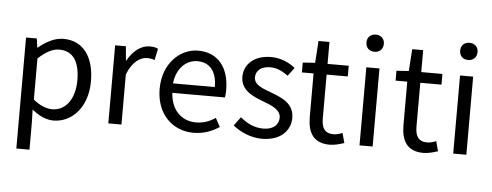

<svg xmlns="http://www.w3.org/2000/svg" viewBox="-59 -938 3413 1331"><g transform="rotate(5 1647.5 -273.0)"><path d="M92.1 229H183.5V45.2L181.2 -49.9C230.2 -9.4 281.6 13.4 330.9 13.4C455.3 13.4 566.8 -94.3 566.8 -280C566.8 -447.7 491.2 -556.8 350.9 -556.8C287.6 -556.8 227.4 -521.1 178.1 -480.5H175.7L167 -543.4H92.1ZM316.3 -63.7C280.2 -63.7 232.3 -78.4 183.5 -119.9V-405.9C236.1 -454.1 282.6 -480.1 328.4 -480.1C431.7 -480.1 472.3 -399.5 472.3 -278.8C472.3 -144.7 405.7 -63.7 316.3 -63.7Z M712.1 0H803.5V-348.8C839.8 -441.5 895.1 -474.6 940.2 -474.6C962.7 -474.6 974.8 -471.8 993.4 -465.6L1010.2 -545.4C993 -553.6 976.4 -556.8 952.2 -556.8C891.5 -556.8 835.8 -513.1 798.1 -444.4H795.7L787 -543.4H712.1Z M1305.7 13.4C1379 13.4 1436.9 -11.4 1484.3 -42.5L1451.5 -103.1C1411.1 -76.1 1368.9 -59.8 1316.3 -59.8C1212.6 -59.8 1142.1 -134.5 1135.9 -249.7H1501.6C1504.4 -263.7 1505.9 -282.5 1505.9 -301.7C1505.9 -457.3 1427.7 -556.8 1289.4 -556.8C1164.6 -556.8 1045.6 -447.7 1045.6 -271C1045.6 -92.3 1160.6 13.4 1305.7 13.4ZM1134.7 -315.5C1146.1 -422.7 1214.1 -483.6 1290.5 -483.6C1376.3 -483.6 1425.7 -424.5 1425.7 -315.5Z M1782.1 13.4C1910.2 13.4 1979.4 -59.7 1979.4 -148.2C1979.4 -251.2 1893.1 -283.1 1814.2 -313.1C1752.7 -335.9 1697 -355.7 1697 -407.3C1697 -449.6 1728.8 -485.5 1797.9 -485.5C1845.9 -485.5 1884 -464.7 1921.4 -437.5L1965 -495.4C1923.7 -529.3 1863.8 -556.8 1796.8 -556.8C1678.4 -556.8 1609.7 -489.3 1609.7 -403C1609.7 -310.4 1692.2 -274.2 1767.5 -246C1828 -223.6 1892.1 -198.4 1892.1 -143.1C1892.1 -95.6 1856.9 -57.8 1784.9 -57.8C1719.7 -57.8 1671.5 -84.3 1624.4 -122.7L1579.5 -61.7C1630.8 -19.2 1705 13.4 1782.1 13.4Z M2253.5 13.4C2287.1 13.4 2323.2 3.2 2353.8 -7L2335.5 -75.6C2318.5 -68.2 2293.6 -61 2274.4 -61C2211 -61 2190.2 -99.4 2190.2 -165.4V-469H2337.6V-543.4H2190.2V-696.2H2114L2103.7 -543.4L2018.1 -537.6V-469H2099.4V-167.7C2099.4 -59.3 2137.9 13.4 2253.5 13.4Z M2460.1 0H2551.5V-543.4H2460.1ZM2506.4 -655.3C2541.6 -655.3 2567 -678.5 2567 -716.2C2567 -751.1 2541.6 -774.9 2506.4 -774.9C2470.2 -774.9 2445.9 -751.1 2445.9 -716.2C2445.9 -678.5 2470.2 -655.3 2506.4 -655.3Z M2905.5 13.4C2939.1 13.4 2975.2 3.2 3005.8 -7L2987.5 -75.6C2970.5 -68.2 2945.6 -61 2926.4 -61C2863 -61 2842.2 -99.4 2842.2 -165.4V-469H2989.6V-543.4H2842.2V-696.2H2766L2755.7 -543.4L2670.1 -537.6V-469H2751.4V-167.7C2751.4 -59.3 2789.9 13.4 2905.5 13.4Z M3112.1 0H3203.5V-543.4H3112.1ZM3158.4 -655.3C3193.6 -655.3 3219 -678.5 3219 -716.2C3219 -751.1 3193.6 -774.9 3158.4 -774.9C3122.2 -774.9 3097.9 -751.1 3097.9 -716.2C3097.9 -678.5 3122.2 -655.3 3158.4 -655.3Z"/></g></svg>

Font: Source Han Sans JP VF
Style: Regular
Weight: 250
Designer: Ryoko NISHIZUKA 西塚涼子 (kana, bopomofo & ideographs); Paul D. Hunt (Latin, Greek & Cyrillic); Sandoll Communications 산돌커뮤니
Foundry: Adobe
Version: Version 2.004;hotconv 1.0.118;makeotfexe 2.5.65603